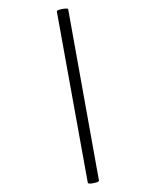

<svg xmlns="http://www.w3.org/2000/svg" viewBox="-218 -779 798 981"><g transform="rotate(-30 180.5 -288.5)"><path d="M57 140Q56 142 50 142Q44 142 35.5 139.5Q27 137 19 134Q11 131 6 127Q1 123 2 121L303 -717Q306 -721 319 -718Q332 -715 346 -708.5Q360 -702 359 -698Z"/></g></svg>

Font: Junicode Cond Medium
Style: Regular
Weight: 500
Width: 3
Designer: Peter S. Baker
Version: Version 2.201